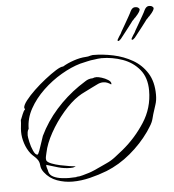

<svg xmlns="http://www.w3.org/2000/svg" viewBox="-49 -678 668 738"><g transform="rotate(-5 285.0 -309.5)"><path d="M202 14Q171 14 142 3.5Q113 -7 94 -32Q84 -45 83 -59Q82 -73 75 -82Q70 -89 63 -95Q56 -101 50 -108Q36 -126 28.5 -149Q21 -172 21 -194Q21 -205 22.5 -216.5Q24 -228 24 -239Q24 -241 25 -241Q27 -246 33 -261Q39 -276 43 -277V-280Q41 -284 41 -285Q41 -295 54.5 -312.5Q68 -330 89 -350Q110 -370 133 -388Q156 -406 175 -418Q194 -430 204 -430Q222 -441 247 -449.5Q272 -458 294 -459Q296 -459 298.5 -459.5Q301 -460 303 -460Q307 -461 312.5 -462.5Q318 -464 321 -464Q360 -464 400 -455.5Q440 -447 474 -427.5Q508 -408 529 -374.5Q550 -341 550 -291Q550 -269 544.5 -253Q539 -237 533 -217Q531 -210 529 -202Q527 -194 524 -187Q520 -178 514 -169Q508 -160 503 -152Q472 -108 428.5 -71.5Q385 -35 335 -15Q304 -3 269.5 5.5Q235 14 202 14ZM189 -1Q196 -1 203.5 -1.5Q211 -2 218 -2V-3Q230 -3 243 -7Q256 -11 267 -14Q274 -16 288 -22Q302 -28 316.5 -35Q331 -42 338 -45Q356 -53 372 -65.5Q388 -78 403 -90Q453 -131 489 -186.5Q525 -242 525 -309Q525 -359 499.5 -390Q474 -421 434.5 -435Q395 -449 353 -449Q346 -449 339 -448Q332 -447 325 -446Q312 -445 298 -441.5Q284 -438 270 -435Q235 -425 196.5 -402.5Q158 -380 125 -348.5Q92 -317 71.5 -280Q51 -243 51 -203Q47 -197 46 -190.5Q45 -184 45 -178Q45 -172 49 -153Q53 -134 60.5 -117.5Q68 -101 76 -101Q79 -101 84.5 -116Q90 -131 95.5 -148.5Q101 -166 103 -171Q129 -225 169 -270Q209 -315 258 -349Q271 -357 284 -366Q297 -375 313 -375Q319 -378 328 -378Q335 -378 348 -374Q361 -370 372 -363Q383 -356 383 -348Q383 -347 382.5 -346.5Q382 -346 382 -346V-345Q375 -350 367.5 -353Q360 -356 352 -356Q340 -356 328.5 -350Q317 -344 306 -339Q293 -332 279 -325.5Q265 -319 253 -311Q224 -292 193.5 -256.5Q163 -221 140.5 -180.5Q118 -140 111 -105Q110 -100 108.5 -94Q107 -88 107 -83Q107 -76 109 -74Q113 -68 127 -62.5Q141 -57 159.5 -53Q178 -49 194.5 -46.5Q211 -44 218 -44V-43H216Q212 -40 207 -39.5Q202 -39 197 -39Q174 -39 151 -45.5Q128 -52 106 -59V-58Q106 -51 108.5 -44.5Q111 -38 112 -31Q116 -18 130 -11.5Q144 -5 161 -3Q178 -1 189 -1ZM424 -509Q421 -509 421 -512Q421 -514 424 -518.5Q427 -523 429 -527Q431 -530 433.5 -533.5Q436 -537 439 -544Q445 -554 453.5 -569Q462 -584 470 -598Q478 -612 481 -619Q488 -633 499 -633Q507 -633 511.5 -629.5Q516 -626 516 -623Q516 -620 512.5 -613.5Q509 -607 496 -593Q492 -591 492 -589L484 -581L479 -574Q472 -565 461 -550.5Q450 -536 434 -516Q427 -509 424 -509ZM478 -509Q475 -509 475 -512Q475 -514 478 -518.5Q481 -523 483 -527Q485 -530 487.5 -533.5Q490 -537 493 -544Q499 -554 507.5 -569Q516 -584 524 -598Q532 -612 535 -619Q542 -633 553 -633Q561 -633 565.5 -629.5Q570 -626 570 -623Q570 -620 566.5 -613.5Q563 -607 550 -593Q546 -591 546 -589L538 -581L533 -574Q526 -565 515 -550.5Q504 -536 488 -516Q481 -509 478 -509Z"/></g></svg>

Font: Qwitcher Grypen
Style: Regular
Weight: 400
Designer: Robert E. Leuschke
Foundry: Robert E. Leuschke
Version: Version 1.100; ttfautohint (v1.8.3)